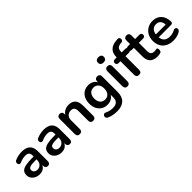

<svg xmlns="http://www.w3.org/2000/svg" viewBox="205 -1958 3384 3384"><g transform="rotate(-45 1897.5 -265.5)"><path d="M226 10Q173 10 131.5 -10.5Q90 -31 66.5 -66Q43 -101 43 -145Q43 -199 71 -230.5Q99 -262 162 -276Q225 -290 331 -290H381V-218H332Q270 -218 233 -212Q196 -206 180.5 -191.5Q165 -177 165 -151Q165 -118 188 -97Q211 -76 252 -76Q285 -76 310.5 -91.5Q336 -107 351 -134Q366 -161 366 -196V-311Q366 -361 344 -383Q322 -405 270 -405Q241 -405 207.5 -398Q174 -391 137 -374Q118 -365 103.5 -369Q89 -373 81 -385.5Q73 -398 73 -413Q73 -428 81 -442.5Q89 -457 108 -464Q154 -483 196.5 -491Q239 -499 274 -499Q346 -499 392.5 -477Q439 -455 462 -410.5Q485 -366 485 -296V-56Q485 -25 470 -8.5Q455 8 427 8Q399 8 383.5 -8.5Q368 -25 368 -56V-104H376Q369 -69 348.5 -43.5Q328 -18 297 -4Q266 10 226 10Z M773 10Q720 10 678.5 -10.5Q637 -31 613.5 -66Q590 -101 590 -145Q590 -199 618 -230.5Q646 -262 709 -276Q772 -290 878 -290H928V-218H879Q817 -218 780 -212Q743 -206 727.5 -191.5Q712 -177 712 -151Q712 -118 735 -97Q758 -76 799 -76Q832 -76 857.5 -91.5Q883 -107 898 -134Q913 -161 913 -196V-311Q913 -361 891 -383Q869 -405 817 -405Q788 -405 754.5 -398Q721 -391 684 -374Q665 -365 650.5 -369Q636 -373 628 -385.5Q620 -398 620 -413Q620 -428 628 -442.5Q636 -457 655 -464Q701 -483 743.5 -491Q786 -499 821 -499Q893 -499 939.5 -477Q986 -455 1009 -410.5Q1032 -366 1032 -296V-56Q1032 -25 1017 -8.5Q1002 8 974 8Q946 8 930.5 -8.5Q915 -25 915 -56V-104H923Q916 -69 895.5 -43.5Q875 -18 844 -4Q813 10 773 10Z M1221 8Q1191 8 1175 -8.5Q1159 -25 1159 -56V-434Q1159 -465 1175 -481Q1191 -497 1220 -497Q1249 -497 1265 -481Q1281 -465 1281 -434V-366L1270 -391Q1292 -444 1338.5 -471.5Q1385 -499 1444 -499Q1503 -499 1541 -477Q1579 -455 1598 -410.5Q1617 -366 1617 -298V-56Q1617 -25 1601 -8.5Q1585 8 1555 8Q1525 8 1508.5 -8.5Q1492 -25 1492 -56V-292Q1492 -349 1470.5 -375Q1449 -401 1404 -401Q1349 -401 1316.5 -366.5Q1284 -332 1284 -275V-56Q1284 8 1221 8Z M1972 190Q1918 190 1867.5 180Q1817 170 1776 149Q1757 139 1750.5 125Q1744 111 1746.5 96.5Q1749 82 1758.5 71Q1768 60 1782 56Q1796 52 1811 60Q1855 82 1894.5 88.5Q1934 95 1962 95Q2029 95 2062.5 62.5Q2096 30 2096 -34V-124H2105Q2090 -73 2042.5 -42.5Q1995 -12 1935 -12Q1869 -12 1820 -42.5Q1771 -73 1744 -128Q1717 -183 1717 -256Q1717 -311 1732.5 -355.5Q1748 -400 1776.5 -432Q1805 -464 1845.5 -481.5Q1886 -499 1935 -499Q1997 -499 2043.5 -468.5Q2090 -438 2104 -388L2094 -363V-434Q2094 -465 2110.5 -481Q2127 -497 2156 -497Q2186 -497 2202 -481Q2218 -465 2218 -434V-49Q2218 70 2155 130Q2092 190 1972 190ZM1969 -107Q2008 -107 2036 -125Q2064 -143 2079.5 -176.5Q2095 -210 2095 -256Q2095 -325 2061 -364.5Q2027 -404 1969 -404Q1930 -404 1902 -386Q1874 -368 1858.5 -335Q1843 -302 1843 -256Q1843 -187 1877 -147Q1911 -107 1969 -107Z M2410 7Q2380 7 2364 -11Q2348 -29 2348 -61V-428Q2348 -461 2364 -478.5Q2380 -496 2410 -496Q2440 -496 2456.5 -478.5Q2473 -461 2473 -428V-61Q2473 -29 2457 -11Q2441 7 2410 7ZM2410 -589Q2375 -589 2355.5 -606.5Q2336 -624 2336 -655Q2336 -687 2355.5 -704Q2375 -721 2410 -721Q2446 -721 2465 -704Q2484 -687 2484 -655Q2484 -624 2465 -606.5Q2446 -589 2410 -589Z M2699 8Q2669 8 2652.5 -8.5Q2636 -25 2636 -56V-395H2590Q2566 -395 2553 -407.5Q2540 -420 2540 -442Q2540 -465 2553 -477Q2566 -489 2590 -489H2672L2636 -456V-490Q2636 -593 2688 -644.5Q2740 -696 2838 -705L2872 -708Q2892 -710 2904 -701.5Q2916 -693 2920 -679.5Q2924 -666 2921 -652Q2918 -638 2908.5 -627.5Q2899 -617 2884 -616L2870 -615Q2813 -611 2787 -586Q2761 -561 2761 -510V-473L2745 -489H2846Q2870 -489 2883 -477Q2896 -465 2896 -442Q2896 -420 2883 -407.5Q2870 -395 2846 -395H2761V-56Q2761 8 2699 8Z M3163 10Q3098 10 3054.5 -12Q3011 -34 2990 -76.5Q2969 -119 2969 -182V-395H2917Q2893 -395 2880 -407.5Q2867 -420 2867 -442Q2867 -465 2880 -477Q2893 -489 2917 -489H2969V-580Q2969 -611 2985.5 -627Q3002 -643 3032 -643Q3062 -643 3078 -627Q3094 -611 3094 -580V-489H3200Q3224 -489 3237 -477Q3250 -465 3250 -442Q3250 -420 3237 -407.5Q3224 -395 3200 -395H3094V-189Q3094 -141 3115 -117Q3136 -93 3183 -93Q3200 -93 3213 -96Q3226 -99 3236 -100Q3248 -101 3256 -92.5Q3264 -84 3264 -58Q3264 -38 3257.5 -22.5Q3251 -7 3234 -1Q3221 3 3200 6.5Q3179 10 3163 10Z M3559 10Q3476 10 3416 -21Q3356 -52 3323.5 -109Q3291 -166 3291 -244Q3291 -320 3322.5 -377Q3354 -434 3409.5 -466.5Q3465 -499 3536 -499Q3588 -499 3629.5 -482Q3671 -465 3700.5 -433Q3730 -401 3745.5 -355.5Q3761 -310 3761 -253Q3761 -235 3748.5 -225.5Q3736 -216 3713 -216H3392V-288H3673L3657 -273Q3657 -319 3643.5 -350Q3630 -381 3604.5 -397.5Q3579 -414 3541 -414Q3499 -414 3469.5 -394.5Q3440 -375 3424.5 -339.5Q3409 -304 3409 -255V-248Q3409 -166 3447.5 -125.5Q3486 -85 3561 -85Q3587 -85 3619.5 -91.5Q3652 -98 3681 -114Q3702 -126 3718 -124.5Q3734 -123 3743.5 -113Q3753 -103 3755 -88.5Q3757 -74 3749.5 -59Q3742 -44 3724 -33Q3689 -11 3643.5 -0.5Q3598 10 3559 10Z"/></g></svg>

Font: Nunito ExtraLight
Style: Regular
Weight: 200
Designer: Vernon Adams
Foundry: Vernon Adams
Version: Version 3.602